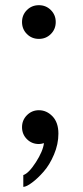

<svg xmlns="http://www.w3.org/2000/svg" viewBox="-20 -540 318 740"><path d="M83.7 -408.9Q64.9 -427.7 64.9 -455.1Q64.9 -482.4 83.7 -501.2Q102.5 -520 129.9 -520Q157.2 -520 176 -501.2Q194.8 -482.4 194.8 -455.1Q194.8 -427.7 176 -408.9Q157.2 -390.1 129.9 -390.1Q102.5 -390.1 83.7 -408.9ZM129.9 -115.2Q159.7 -115.2 182.4 -91.6Q205.1 -67.9 205.1 -24.9Q205.1 15.6 188.2 55.4Q171.4 95.2 148.4 121.3Q125.5 147.5 103.5 163.8Q81.5 180.2 69.8 180.2V134.8Q90.8 127.9 118.2 85.4Q145.5 43 149.4 11.7Q138.2 15.1 129.9 15.1Q102.5 15.1 83.7 -3.7Q64.9 -22.5 64.9 -49.8Q64.9 -77.1 84 -96.2Q103 -115.2 129.9 -115.2Z"/></svg>

Font: Miedinger*
Style: Book
Weight: 400
Version: Version 001.000